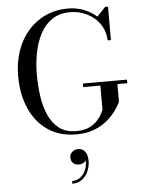

<svg xmlns="http://www.w3.org/2000/svg" viewBox="-67 -812 873 1172"><g transform="rotate(-5 369.5 -226.0)"><path d="M445 -296H715.5V-274H655V-165Q644 -141.5 622.5 -111.5Q601 -81.5 567.8 -53.8Q534.5 -26 488 -8Q441.5 10 380.5 10Q276.5 10 204 -40Q131.5 -90 93.5 -177Q55.5 -264 55.5 -375Q55.5 -458.5 79.8 -528.8Q104 -599 149 -651Q194 -703 256.5 -731.5Q319 -760 395 -760Q444.5 -760 489.8 -742.8Q535 -725.5 569 -695L621.5 -750H639V-545H619Q617 -589.5 599 -624.8Q581 -660 551 -685Q521 -710 483.5 -723.2Q446 -736.5 405 -736.5Q340 -736.5 294.8 -706Q249.5 -675.5 222.2 -623.8Q195 -572 182.5 -507.5Q170 -443 170 -375Q170 -307 179.2 -242Q188.5 -177 211.8 -124.5Q235 -72 276 -41Q317 -10 380.5 -10Q427 -10 458.2 -24.5Q489.5 -39 508.2 -59.2Q527 -79.5 537 -98.2Q547 -117 550.5 -125V-274H445ZM328 308V291.5Q359 291.5 381.5 273Q404 254.5 414.5 224Q425 193.5 420 158.5H425.5Q426.5 165.5 421 174Q415.5 182.5 404.8 188.5Q394 194.5 380 194.5Q354 194.5 341.8 180.8Q329.5 167 329.5 147.5Q329.5 134 336.5 123.2Q343.5 112.5 355.8 106.2Q368 100 383 100Q406.5 100 422.8 119.8Q439 139.5 439 177.5Q439 209.5 426.2 239.5Q413.5 269.5 388.8 288.8Q364 308 328 308Z"/></g></svg>

Font: Bodoni Moda
Style: Regular
Weight: 400
Designer: Owen Earl
Foundry: indestructible type
Version: Version 2.005